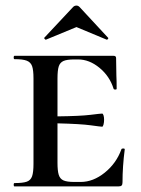

<svg xmlns="http://www.w3.org/2000/svg" viewBox="-20 -668 504 688"><path d="M427 -133Q419 -71 419 -15Q419 -7 416 -3.5Q413 0 404 0H32Q29 0 29 -6Q29 -12 32 -12Q62 -12 76 -17Q90 -22 95 -36.5Q100 -51 100 -81V-387Q100 -417 95 -431Q90 -445 76 -450.5Q62 -456 32 -456Q29 -456 29 -462Q29 -468 32 -468H387Q396 -468 396 -460L397 -398Q398 -379 398 -350Q398 -347 393 -347Q388 -347 387 -350Q373 -395 336.5 -425Q300 -455 260 -455H246Q220 -455 207.5 -449.5Q195 -444 190.5 -430Q186 -416 186 -386V-251Q268 -252 304 -256.5Q340 -261 346 -261Q349 -261 351 -254.5Q353 -248 353 -239Q353 -230 351 -222Q349 -214 346 -214Q341 -214 305 -219Q269 -224 186 -226V-85Q186 -56 190.5 -41.5Q195 -27 207.5 -21.5Q220 -16 246 -16H269Q314 -16 355.5 -49.5Q397 -83 415 -133Q416 -136 421.5 -136Q427 -136 427 -133ZM242 -643Q247 -648 254 -648Q260 -648 265 -643L367 -533Q368 -533 368 -531Q368 -529 365.5 -527Q363 -525 362 -526L254 -571L145 -526Q143 -525 140 -528.5Q137 -532 139 -533Z"/></svg>

Font: Cormorant SC SemiBold
Style: Regular
Weight: 600
Designer: Christian Thalmann (Catharsis Fonts)
Version: Version 3.000